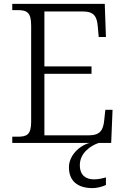

<svg xmlns="http://www.w3.org/2000/svg" viewBox="-20 -734 646 986"><path d="M43 0H440C386 14 334 66 334 125C334 195 378 232 455 232C475 232 504 226 524 216V177C499 184 482 187 462 187C423 187 390 168 390 114C390 50 448 13 487 0H551L558 -170H521L515 -115C510 -66 494 -39 436 -39H208V-355H450V-393H208V-675H407C463 -675 478 -648 482 -599L487 -544H524L518 -714H43V-682H70C117 -682 140 -672 140 -603V-109C140 -41 117 -32 70 -32H43Z"/></svg>

Font: Noto Serif Light
Style: Regular
Weight: 300
Designer: Monotype Design Team
Foundry: Monotype Imaging Inc.
Version: Version 2.013